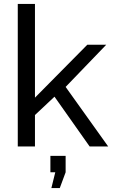

<svg xmlns="http://www.w3.org/2000/svg" viewBox="-20 -750 579 983"><path d="M243 213 263 132H238V48H316V132L286 213ZM439 0 259 -255 159 -161V0H71V-730H159V-250L427 -521H524L316 -305L534 0Z"/></svg>

Font: IngvarSans
Style: Regular
Weight: 500
Version: Version 3.000